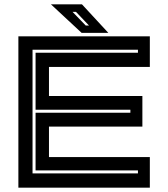

<svg xmlns="http://www.w3.org/2000/svg" viewBox="-20 -868 778 888"><path d="M65 0V-700H673V-558.5H206.5V-424H638.5V-282.5H206.5V-141.5H673V0ZM130.5 -66H618V-80H144.5V-346.5H583V-360.5H144.5V-624H618V-638H130.5ZM481 -716H357.5L215.5 -848H359ZM391.5 -750 331.5 -813H315.5L376.5 -750Z"/></svg>

Font: Tourney Expanded Regular
Style: Bold
Weight: 700
Width: 7
Designer: Tyler Finck
Foundry: Etcetera Type Co
Version: Version 1.010; ttfautohint (v1.8.3)